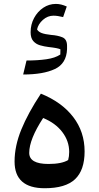

<svg xmlns="http://www.w3.org/2000/svg" viewBox="-20 -977 517 1004"><path d="M213.9 7.3Q56.2 7.3 56.2 -132.3Q56.2 -212.9 91.3 -299.3Q126.5 -385.7 193.8 -487.3Q303.2 -442.9 362.8 -365.2Q422.4 -287.6 422.4 -185.1Q422.4 -86.9 372.3 -39.8Q322.3 7.3 213.9 7.3ZM205.6 -359.9Q132.8 -248.5 132.8 -177.7Q132.8 -119.6 233.4 -119.6Q302.7 -119.6 336.4 -140.1Q341.8 -159.2 341.8 -182.6Q341.8 -239.3 305.7 -286.6Q269.5 -334 205.6 -359.9ZM310.1 -887.7Q280.3 -895 259.8 -895Q229 -895 204.3 -873Q179.7 -851.1 173.8 -823.2Q180.7 -811 197.5 -804.4Q214.4 -797.9 247.1 -794.4Q281.7 -792 306.2 -782Q330.6 -772 330.6 -737.3V-719.7Q327.6 -644.5 266.8 -616Q206.1 -587.4 101.1 -587.4L118.7 -660.6Q176.8 -660.6 222.7 -667.2Q268.6 -673.8 295.4 -691.9L295.9 -719.2Q281.2 -726.1 234.9 -731Q210.9 -733.9 189.2 -740.2Q167.5 -746.6 153.8 -762.5Q140.1 -778.3 140.1 -808.6Q140.1 -849.1 158.2 -882.8Q176.3 -916.5 206.3 -936.5Q236.3 -956.5 272 -956.5Q286.6 -956.5 300.3 -953.1Q314 -949.7 329.1 -942.9Z"/></svg>

Font: Pinar SemiBold
Style: Regular
Weight: 600
Designer: Amin Abedi
Version: Version 3.000